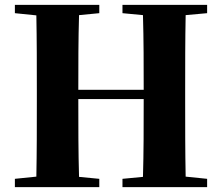

<svg xmlns="http://www.w3.org/2000/svg" viewBox="-20 -767 910 787"><path d="M482 -713 566 -705C569 -603 569 -502 569 -399H301C301 -502 301 -605 304 -705L387 -713V-747H41V-713L129 -704C131 -602 131 -499 131 -395V-351C131 -247 131 -144 129 -43L41 -34V0H387V-34L304 -42C301 -144 301 -248 301 -361H569C569 -246 569 -142 566 -42L482 -34V0H829V-34L741 -43C739 -146 739 -249 739 -351V-395C739 -499 739 -603 741 -705L829 -713V-747H482Z"/></svg>

Font: Noto Serif SC Black
Style: Regular
Weight: 900
Designer: Ryoko NISHIZUKA 西塚涼子 (kana & ideographs); Frank Grießhammer (Latin, Greek & Cyrillic); Wenlong ZHANG 张文龙 (bopomofo); San
Foundry: Adobe
Version: Version 2.001;hotconv 1.1.0;makeotfexe 2.6.0